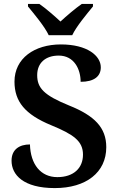

<svg xmlns="http://www.w3.org/2000/svg" viewBox="-20 -951 606 981"><path d="M229 -771H349C370 -816 424 -880 455 -918V-931H398C366 -909 319 -869 289 -841C259 -869 213 -909 181 -931H123V-918C154 -880 208 -816 229 -771ZM260 10C420 10 523 -70 523 -199C523 -299 463 -360 333 -412C205 -464 170 -501 170 -567C170 -630 213 -667 280 -667C359 -667 392 -597 392 -533C461 -533 495 -561 495 -607C495 -666 426 -724 291 -724C156 -724 54 -653 54 -534C54 -432 108 -366 242 -311C356 -264 404 -230 404 -161C404 -92 356 -46 273 -46C188 -46 136 -111 133 -213C80 -213 39 -188 39 -130C39 -58 99 10 260 10Z"/></svg>

Font: Noto Serif Georgian SemiBold
Style: Regular
Weight: 600
Designer: Monotype Design Team, Akaki Razmadze
Foundry: Google LLC
Version: Version 2.003